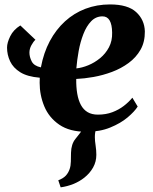

<svg xmlns="http://www.w3.org/2000/svg" viewBox="-20 -570 672 845"><path d="M247 254.5 236.5 223.5Q258.5 215 269.8 202.8Q281 190.5 286.5 174Q291.5 159.5 291.8 141.2Q292 123 292.5 102.5Q293.5 64 311.8 41.5Q330 19 344.5 -1L426 -45Q411.5 -27 404.2 -7Q397 13 397.5 34.5Q397.5 49.5 400.8 70.5Q404 91.5 404 111.5Q404 141.5 389.8 167Q375.5 192.5 351 212Q329.5 229 302.8 239.8Q276 250.5 247 254.5ZM136 -395Q127 -387 118.2 -371Q109.5 -355 109.5 -338.5Q109.5 -319.5 119.5 -299.8Q129.5 -280 160 -273.5Q172 -338 199.2 -389Q226.5 -440 266.2 -476.2Q306 -512.5 356.2 -531.5Q406.5 -550.5 464 -550.5Q542.5 -550.5 579.2 -516.8Q616 -483 617.5 -432Q618 -385.5 598.5 -351.2Q579 -317 546 -292.8Q513 -268.5 472.8 -253.5Q432.5 -238.5 391.5 -231.2Q350.5 -224 315.5 -222.5Q315 -186.5 320 -157.5Q325 -128.5 336.2 -107.8Q347.5 -87 366 -76.2Q384.5 -65.5 411 -65.5Q446 -65.5 474.5 -76.2Q503 -87 525 -104Q547 -121 562.5 -140L586 -101Q572 -79 541.5 -53.2Q511 -27.5 465.2 -8.8Q419.5 10 360 10Q286.5 10 241 -21.2Q195.5 -52.5 175 -101.8Q154.5 -151 154.5 -206Q154.5 -211 154.8 -216.8Q155 -222.5 155 -228Q100.5 -232.5 69.2 -252Q38 -271.5 24.5 -300.2Q11 -329 11 -360.5Q11 -382 25 -410.5Q39 -439 69.5 -458ZM431 -498Q402 -498 381.2 -476.5Q360.5 -455 347 -420.2Q333.5 -385.5 326.2 -345.5Q319 -305.5 316 -269Q341 -271.5 368.5 -282.8Q396 -294 420.2 -313.8Q444.5 -333.5 459.5 -361.8Q474.5 -390 473.5 -426.5Q473 -462 462.5 -480Q452 -498 431 -498Z"/></svg>

Font: Merriweather 60pt ExtraBold
Style: Italic
Weight: 800
Italic angle: -7.8°
Version: Version 2.101